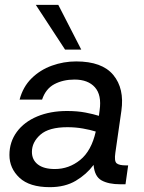

<svg xmlns="http://www.w3.org/2000/svg" viewBox="-20 -762 595 794"><path d="M186 12Q102 12 60.5 -27Q19 -66 19 -121Q19 -175 49.5 -216.5Q80 -258 134 -280.5Q188 -303 257 -303Q300 -303 333.5 -296.5Q367 -290 389 -283L392 -306Q401 -369 372.5 -401Q344 -433 288 -433Q241 -433 205 -414Q169 -395 154 -350H61Q75 -403 110.5 -438Q146 -473 194.5 -490.5Q243 -508 295 -508Q402 -508 448.5 -452Q495 -396 482 -304L457 -130Q452 -96 462 -87Q472 -78 502 -78H510L499 0H477Q429 0 400 -16Q371 -32 367 -80Q338 -41 293.5 -14.5Q249 12 186 12ZM112 -134Q112 -101 136.5 -82Q161 -63 207 -63Q265 -63 311.5 -100.5Q358 -138 376 -218Q354 -225 323 -230.5Q292 -236 259 -236Q182 -236 147 -205Q112 -174 112 -134ZM249 -557 128 -742H221L316 -557Z"/></svg>

Font: Host Grotesk
Style: Italic
Weight: 400
Italic angle: -8°
Designer: Doğukan Karapınar based on Poppins by Indian Type Foundry, Jonny Pinhorn
Foundry: Element Type
Version: Version 1.001; ttfautohint (v1.8.4.7-5d5b)